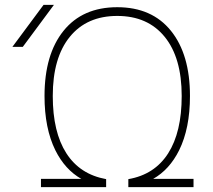

<svg xmlns="http://www.w3.org/2000/svg" viewBox="-20 -772 880 794"><path d="M74.2 -578.1H31.2L160.2 -752H203.1ZM164.1 -375Q164.1 -546.9 242.7 -644.5Q321.3 -742.2 464.8 -742.2Q608.4 -742.2 687 -644.5Q765.6 -546.9 765.6 -375Q765.6 -241.2 720.7 -150.4Q680.7 -70.3 613.3 -32.2H780.3V2H510.7V-31.2Q619.1 -49.8 675.3 -137.7Q731.4 -225.6 731.4 -375Q731.4 -533.2 661.1 -619.6Q590.8 -706.1 464.8 -706.1Q338.9 -706.1 268.6 -619.6Q198.2 -533.2 198.2 -375Q198.2 -225.6 254.4 -138.2Q310.5 -50.8 418.9 -31.2V2H149.4V-32.2H316.4Q249 -70.3 209 -150.4Q164.1 -241.2 164.1 -375Z"/></svg>

Font: Gen Shin Gothic ExtraLight
Style: Regular
Weight: 100
Designer: [Source Han Sans]
Ryoko NISHIZUKA  (kana & ideographs); Paul D. Hunt (Latin, Greek & Cyrillic); Wenlong ZHANG  (bopomofo
Version: Version 1.002.20150607